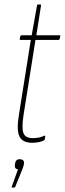

<svg xmlns="http://www.w3.org/2000/svg" viewBox="-20 -638 292 866"><path d="M125 6Q82 6 68 -22Q54 -50 65 -118L119 -458H73Q68 -458 69 -463L72 -475Q73 -479 77 -479H123L147 -613Q148 -618 151 -618H161Q166 -618 165 -613L144 -479H248Q253 -479 252 -474L249 -462Q248 -458 244 -458H140L86 -118Q77 -59 86 -37Q95 -15 127 -15Q142 -15 155 -17.5Q168 -20 180 -26Q182 -27 183 -25.5Q184 -24 184 -22L182 -10Q182 -6 177 -4Q167 1 153 3.5Q139 6 125 6ZM36 208Q31 208 33 204L61 126Q54 125 50 120.5Q46 116 47 106L48 99Q51 80 69 80Q78 80 84 85Q90 90 88 100L87 106Q86 111 84 117Q82 123 79 130L49 204Q48 208 45 208Z"/></svg>

Font: Sofia Sans Extra Condensed Thin
Style: Italic
Weight: 250
Italic angle: -9°
Version: Version 4.100